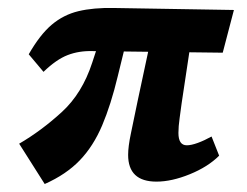

<svg xmlns="http://www.w3.org/2000/svg" viewBox="-20 -448 618 481"><path d="M92 13 28 -88Q83 -120 134.5 -167Q186 -214 211 -291L232 -355H299L275 -257Q258 -186 236 -134Q214 -82 180 -46.5Q146 -11 92 13ZM372 7Q301 7 301 -60Q301 -81 308 -114Q315 -147 325 -196L359 -355H460L435 -189Q433 -173 430 -152Q427 -131 427 -115Q427 -84 448 -84Q459 -84 475.5 -90Q492 -96 510 -106L529 -58Q501 -30 455.5 -11.5Q410 7 372 7ZM89 -268 52 -312Q80 -361 109.5 -386Q139 -411 176.5 -420Q214 -429 265 -428L566 -423L538 -316L212 -320Q178 -321 149.5 -310Q121 -299 89 -268Z"/></svg>

Font: Rasa
Style: Bold Italic
Weight: 700
Italic angle: -7.10001°
Designer: Anna Giedrys (Yrsa+Rasa design), David Brezina (Yrsa art-direction, Rasa art-direction, design)
Foundry: Rosetta Type Foundry
Version: Version 2.004